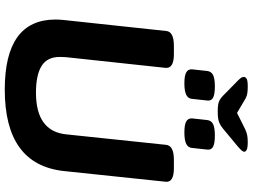

<svg xmlns="http://www.w3.org/2000/svg" viewBox="-147 -905 1060 806"><g transform="rotate(90 383.0 -502.0)"><path d="M356 8Q62 8 62 -205Q62 -213 62.5 -222Q63 -231 64 -240L110 -669Q112 -702 173 -702H208Q267 -702 265 -668L220 -249Q220 -243 219.5 -237.5Q219 -232 219 -223Q219 -170 257 -146.5Q295 -123 369 -123Q531 -123 544 -250L588 -669Q591 -702 651 -702H686Q746 -702 743 -668L698 -240Q671 8 356 8ZM536 -746Q503 -746 489.5 -754Q476 -762 477 -778L484 -842Q486 -859 501 -866.5Q516 -874 549 -874Q582 -874 596 -866.5Q610 -859 608 -842L601 -778Q600 -762 584.5 -754Q569 -746 536 -746ZM330 -746Q297 -746 283.5 -754Q270 -762 271 -778L278 -842Q280 -859 295 -866.5Q310 -874 343 -874Q376 -874 390 -866.5Q404 -859 402 -842L395 -778Q394 -762 378.5 -754Q363 -746 330 -746ZM577 -1012Q601 -1012 609 -1007.5Q617 -1003 617 -998Q617 -993 613 -988Q609 -983 597 -972L521 -909Q505 -896 491 -891Q477 -886 448 -886Q418 -886 405.5 -891.5Q393 -897 380 -910L317 -972Q306 -983 304.5 -988Q303 -993 303 -996Q303 -1002 310 -1007Q317 -1012 343 -1012Q358 -1012 370 -1010.5Q382 -1009 393 -1003L454 -967L522 -1001Q537 -1008 549 -1010Q561 -1012 577 -1012Z"/></g></svg>

Font: Asap Semi Expanded Semi Expanded Regular
Style: Bold Italic
Weight: 700
Width: 6
Italic angle: -6°
Designer: Pablo Cosgaya
Foundry: Omnibus-Type
Version: Version 3.001; ttfautohint (v1.8.4.7-5d5b)